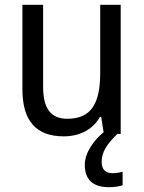

<svg xmlns="http://www.w3.org/2000/svg" viewBox="-20 -622 599 797"><path d="M402 50C402 10 422 -22 467 -66H481V-602H396V-321C396 -195 361 -129 259 -129C191 -129 159 -172 159 -261V-602H73V-252C73 -122 128 -56 245 -56C307 -56 365 -82 395 -137H400L410 -73C370 -40 332 11 332 62C332 122 364 155 432 155C456 155 473 152 489 147V91C479 93 466 97 447 97C418 97 402 81 402 50Z"/></svg>

Font: Noto Sans Malayalam UI SemiCondensed
Style: Regular
Weight: 400
Width: 4
Designer: Jelle Bosma - Monotype Design Team
Foundry: Monotype Imaging Inc.
Version: Version 2.104